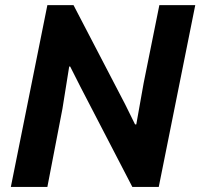

<svg xmlns="http://www.w3.org/2000/svg" viewBox="-20 -740 793 760"><path d="M167.5 -719.7H271L475.1 -327.6L514.6 -247.6H519.5L548.8 -412.1L610.8 -719.7H752.9L608.4 0H503.9L298.8 -395.5L257.8 -476.6H253.9L227.1 -309.1L167.5 0H22.9Z"/></svg>

Font: Reddit Sans Chocolate
Style: Bold Italic
Weight: 700
Italic angle: -11.25°
Designer: Stephen Hutchings
Version: Version 1.013